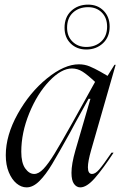

<svg xmlns="http://www.w3.org/2000/svg" viewBox="-20 -798 524 830"><path d="M295 -271 391 -444Q358 -475 336.5 -488.5Q315 -502 291 -502Q245 -502 193 -447.5Q141 -393 106.5 -308.5Q72 -224 72 -142Q72 -94 89 -70Q106 -46 128 -46Q147 -46 168 -68Q189 -90 216.5 -135Q244 -180 295 -271ZM321 -520Q346 -520 367.5 -511Q389 -502 413 -488.5Q437 -475 445 -470L475 -518H480L374 -149Q360 -100 360 -75Q360 -46 378 -46Q392 -46 409 -65.5Q426 -85 462 -138H471Q425 -68 390 -28Q355 12 327 12Q311 12 300 -3Q289 -18 289 -51Q289 -89 306 -148L371 -371H363L305 -266L283 -225Q233 -135 205.5 -89Q178 -43 150.5 -15.5Q123 12 95 12Q72 12 51.5 -5Q31 -22 18 -53.5Q5 -85 5 -127Q5 -213 56.5 -305.5Q108 -398 183 -459Q258 -520 321 -520ZM259 -678Q259 -724 288 -751Q317 -778 361 -778Q402 -778 428 -751.5Q454 -725 454 -683Q454 -638 425 -611Q396 -584 353 -584Q312 -584 285.5 -610Q259 -636 259 -678ZM353 -595Q392 -595 417.5 -618.5Q443 -642 443 -683Q443 -721 420 -744Q397 -767 361 -767Q321 -767 295.5 -743.5Q270 -720 270 -678Q270 -641 293.5 -618Q317 -595 353 -595Z"/></svg>

Font: Nyght Serif Light Italic
Style: Regular
Weight: 300
Italic angle: -16°
Designer: Maksym Kobuzan
Version: Version 0.410